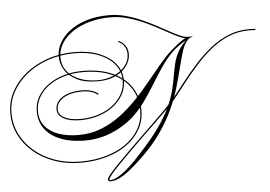

<svg xmlns="http://www.w3.org/2000/svg" viewBox="-125 -1048 2273 1615"><g transform="rotate(-5 1011.0 -240.5)"><path d="M508 279Q390 279 289 243.5Q188 208 112.5 144.5Q37 81 -5 -3.5Q-47 -88 -47 -187Q-47 -284 -2 -368.5Q43 -453 123 -517Q203 -581 308 -617Q413 -653 534 -653Q652 -653 740.5 -618Q829 -583 879 -521.5Q929 -460 929 -378Q929 -315 899 -260.5Q869 -206 815.5 -165Q762 -124 691 -101Q620 -78 537 -78Q446 -78 394.5 -107Q343 -136 343 -186Q343 -228 371.5 -260Q400 -292 451 -309.5Q502 -327 569 -327Q655 -327 708 -286L701 -278Q653 -317 569 -317Q505 -317 456.5 -300.5Q408 -284 380.5 -254.5Q353 -225 353 -186Q353 -140 402.5 -114Q452 -88 537 -88Q617 -88 686.5 -110Q756 -132 808 -171.5Q860 -211 889.5 -264Q919 -317 919 -378Q919 -457 870.5 -516.5Q822 -576 735.5 -609.5Q649 -643 534 -643Q416 -643 312 -607.5Q208 -572 130 -509.5Q52 -447 7.5 -364.5Q-37 -282 -37 -187Q-37 -91 4.5 -8Q46 75 120.5 137.5Q195 200 294 234.5Q393 269 508 269Q625 269 723.5 240.5Q822 212 893.5 160.5Q965 109 1004.5 38.5Q1044 -32 1044 -117Q1044 -229 988.5 -310Q933 -391 831.5 -435Q730 -479 590 -479Q503 -479 429.5 -457Q356 -435 301 -394.5Q246 -354 216 -300.5Q186 -247 186 -184Q186 -108 228 -57Q270 -6 343 19.5Q416 45 510 45Q612 45 700.5 10.5Q789 -24 866 -82Q943 -140 1009.5 -210Q1076 -280 1134.5 -352Q1193 -424 1245.5 -487Q1298 -550 1345 -592Q1392 -633 1426 -658Q1460 -683 1493 -698H1541Q1516 -690 1483 -672.5Q1450 -655 1417 -631.5Q1384 -608 1358 -582Q1304 -529 1258.5 -461Q1213 -393 1168.5 -320.5Q1124 -248 1075 -180Q1026 -112 965 -58Q884 12 780.5 54Q677 96 558 96Q479 96 409.5 79Q340 62 287.5 27Q235 -8 205.5 -60.5Q176 -113 176 -184Q176 -249 207 -304.5Q238 -360 294 -401.5Q350 -443 425.5 -466Q501 -489 590 -489Q733 -489 837 -443.5Q941 -398 997.5 -314.5Q1054 -231 1054 -117Q1054 -30 1014 42.5Q974 115 900.5 168Q827 221 727.5 250Q628 279 508 279ZM745 456Q722 456 722 439Q722 427 749.5 394Q777 361 823 313.5Q869 266 925 211Q981 156 1039 99.5Q1097 43 1149.5 -7.5Q1202 -58 1239.5 -96Q1277 -134 1292 -153V-136Q1279 -120 1242.5 -83.5Q1206 -47 1155 2Q1104 51 1047 106.5Q990 162 935 216.5Q880 271 834.5 317.5Q789 364 762 397Q735 430 735 441Q735 446 742 446Q772 446 808.5 425Q845 404 883 371.5Q921 339 955.5 303.5Q990 268 1017 237.5Q1044 207 1058 192Q1148 90 1202.5 6Q1257 -78 1286.5 -148Q1316 -218 1329.5 -277.5Q1343 -337 1352 -389Q1361 -443 1373 -491Q1385 -539 1412 -586.5Q1439 -634 1493 -684L1513 -689Q1470 -657 1448.5 -591.5Q1427 -526 1406 -439Q1388 -367 1363.5 -282.5Q1339 -198 1297 -105Q1255 -12 1187.5 86.5Q1120 185 1016 284Q968 330 921 369Q874 408 830 432Q786 456 745 456ZM711 -391Q602 -391 533.5 -425.5Q465 -460 432.5 -514.5Q400 -569 400 -628Q400 -685 430 -740Q460 -795 517.5 -839.5Q575 -884 659.5 -910.5Q744 -937 852 -937Q919 -937 985.5 -919.5Q1052 -902 1115.5 -874.5Q1179 -847 1236.5 -816.5Q1294 -786 1343 -759Q1392 -732 1430 -715Q1468 -698 1493 -698V-687Q1462 -686 1413 -709.5Q1364 -733 1302 -767.5Q1240 -802 1168.5 -836.5Q1097 -871 1019 -894.5Q941 -918 861 -918Q767 -918 685.5 -895.5Q604 -873 543 -832Q482 -791 448 -736.5Q414 -682 414 -619Q414 -553 451 -504Q488 -455 555.5 -427.5Q623 -400 712 -400Q786 -400 846.5 -426.5Q907 -453 943 -497.5Q979 -542 979 -596Q979 -634 960.5 -663.5Q942 -693 907 -706L913 -714Q950 -698 970 -667.5Q990 -637 990 -596Q990 -548 958 -500.5Q926 -453 864 -422Q802 -391 711 -391ZM1296 -134 1299 -155Q1361 -232 1423 -312Q1485 -392 1550.5 -464.5Q1616 -537 1687.5 -594Q1759 -651 1840 -684Q1921 -717 2015 -717Q2029 -717 2042.5 -716.5Q2056 -716 2069 -715L2068 -705Q2055 -706 2040.5 -706.5Q2026 -707 2015 -707Q1921 -707 1840.5 -673.5Q1760 -640 1688.5 -581.5Q1617 -523 1552 -449.5Q1487 -376 1424 -294.5Q1361 -213 1296 -134Z"/></g></svg>

Font: Ballet
Style: Regular
Weight: 400
Designer: Maximiliano R. Sproviero
Foundry: Omnibus-Type
Version: Version 1.100